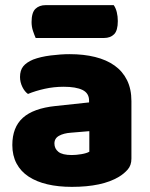

<svg xmlns="http://www.w3.org/2000/svg" viewBox="-20 -712 584 748"><path d="M260 -108Q277 -108 297.5 -111.5Q318 -115 328 -121V-201L256 -195Q228 -193 210 -183Q192 -173 192 -153Q192 -133 207.5 -120.5Q223 -108 260 -108ZM252 -501Q306 -501 350.5 -490Q395 -479 426.5 -456.5Q458 -434 475 -399.5Q492 -365 492 -318V-94Q492 -68 477.5 -51.5Q463 -35 443 -23Q378 16 260 16Q207 16 164.5 6Q122 -4 91.5 -24Q61 -44 44.5 -75Q28 -106 28 -147Q28 -216 69 -253Q110 -290 196 -299L327 -313V-320Q327 -349 301.5 -361.5Q276 -374 228 -374Q190 -374 154 -366Q118 -358 89 -346Q76 -355 67 -373.5Q58 -392 58 -412Q58 -438 70.5 -453.5Q83 -469 109 -480Q138 -491 177.5 -496Q217 -501 252 -501ZM119 -564Q114 -575 108.5 -591.5Q103 -608 103 -626Q103 -663 118 -677.5Q133 -692 158 -692H423Q431 -681 435 -664.5Q439 -648 439 -630Q439 -593 424.5 -578.5Q410 -564 385 -564Z"/></svg>

Font: Baloo Tamma
Style: Regular
Weight: 400
Designer: Divya Kowshik and Ek Type
Foundry: Ek Type
Version: Version 1.443;PS 1.000;hotconv 16.6.51;makeotf.lib2.5.65220;